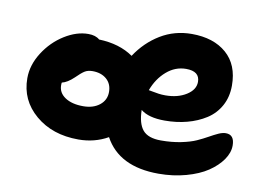

<svg xmlns="http://www.w3.org/2000/svg" viewBox="-70 -651 1142 834"><g transform="rotate(10 501.5 -233.5)"><path d="M306.2 -7.8Q191.4 -7.8 116.7 -71.3Q42 -134.8 42 -231.9Q42 -290 77.1 -345.2Q112.3 -400.4 165.5 -433.6Q218.8 -466.8 270 -466.8Q302.7 -466.8 319.8 -451.2Q410.6 -448.2 471.2 -405.8Q513.2 -469.7 575.2 -507.3Q637.2 -544.9 712.9 -544.9Q809.1 -544.9 866 -495.4Q922.9 -445.8 922.9 -354Q922.9 -303.7 901.4 -264.6Q879.9 -225.6 842.8 -201.9Q805.7 -178.2 759.5 -166Q713.4 -153.8 661.1 -153.8Q589.8 -153.8 555.2 -182.1Q556.2 -122.6 579.8 -94.2Q603.5 -65.9 660.2 -65.9Q708 -65.9 748.5 -74.2Q789.1 -82.5 814.9 -94.2Q840.8 -106 861.6 -117.7Q882.3 -129.4 900.4 -137.7Q918.5 -146 933.1 -146Q971.2 -146 971.2 -98.1Q971.2 -66.4 949.5 -35.2Q927.7 -3.9 889.9 21.5Q852.1 46.9 795.4 62.5Q738.8 78.1 674.8 78.1Q500.5 78.1 436 -41Q377.4 -7.8 306.2 -7.8ZM714.8 -391.1Q667 -391.1 628.7 -357.9Q590.3 -324.7 570.8 -272Q576.2 -271.5 588.6 -268.8Q601.1 -266.1 615.2 -264.2Q629.4 -262.2 645 -262.2Q699.7 -262.2 737.3 -285.9Q774.9 -309.6 774.9 -344.2Q774.9 -391.1 714.8 -391.1ZM191.9 -227.1Q191.9 -193.8 221.9 -173.8Q252 -153.8 301.8 -153.8Q346.2 -153.8 374 -176Q401.9 -198.2 401.9 -233.9Q401.9 -269.5 378.2 -290.3Q354.5 -311 315.9 -311Q295.4 -311 281.2 -302Q267.1 -293 245.1 -271Q216.8 -244.1 192.9 -238.8Q191.9 -235.8 191.9 -227.1Z"/></g></svg>

Font: Shantell Sans Irregular Bouncy
Style: Bold
Weight: 700
Designer: Stephen Nixon, Anya Danilova, Shantell Martin
Foundry: Arrow Type
Version: Version 1.006;[9816181b4]